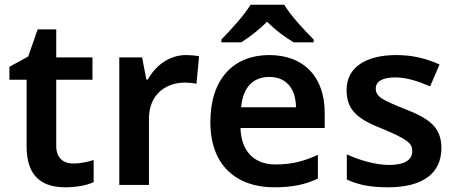

<svg xmlns="http://www.w3.org/2000/svg" viewBox="-20 -786 1936 816"><path d="M291 -91C249 -91 219 -115 219 -166V-447H373V-542H219V-661H140L100 -546L20 -502V-447H93V-165C93 -28 166 10 259 10C306 10 351 1 378 -12V-106C353 -98 322 -91 291 -91Z M771 -552C697 -552 640 -505 608 -448H602L584 -542H487V0H613V-281C613 -386 686 -435 766 -435C780 -435 802 -433 815 -430L826 -547C812 -550 788 -552 771 -552Z M1188 -766H1045C1018 -721 958 -656 921 -618V-606H1005C1040 -628 1080 -658 1115 -694C1150 -658 1193 -627 1228 -606H1313V-618C1276 -655 1214 -721 1188 -766ZM1124 -552C974 -552 874 -452 874 -267C874 -82 986 10 1145 10C1225 10 1277 -2 1331 -27V-128C1272 -101 1221 -87 1151 -87C1059 -87 1005 -144 1002 -242H1360V-306C1360 -461 1270 -552 1124 -552ZM1124 -459C1201 -459 1237 -405 1238 -330H1005C1012 -415 1056 -459 1124 -459Z M1856 -157C1856 -250 1797 -285 1700 -323C1602 -362 1577 -376 1577 -410C1577 -440 1606 -457 1660 -457C1710 -457 1758 -440 1808 -419L1848 -512C1788 -539 1730 -552 1664 -552C1537 -552 1453 -501 1453 -404C1453 -313 1505 -278 1609 -237C1714 -193 1732 -176 1732 -144C1732 -108 1703 -85 1634 -85C1577 -85 1507 -105 1454 -130V-23C1504 0 1554 10 1630 10C1775 10 1856 -48 1856 -157Z"/></svg>

Font: Noto Sans Myanmar SemiBold
Style: Regular
Weight: 600
Designer: Monotype Design Team
Foundry: Monotype Imaging Inc.
Version: Version 2.107